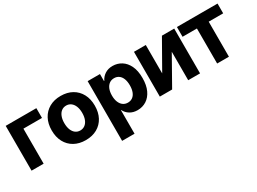

<svg xmlns="http://www.w3.org/2000/svg" viewBox="-38 -1168 2683 2001"><g transform="rotate(-30 1303.5 -168.0)"><path d="M406.2 -539.1V-421.5H182.6V0H37.3V-539.1Z M688 7.8Q609.4 7.8 551 -25Q492.6 -57.7 460.6 -117.4Q428.6 -177.1 428.6 -257.4Q428.6 -338.2 460.6 -397.8Q492.6 -457.4 551 -490.4Q609.4 -523.4 688 -523.4Q767.1 -523.4 825.2 -490.4Q883.4 -457.4 915.4 -397.8Q947.4 -338.2 947.4 -257.4Q947.4 -177.1 915.5 -117.4Q883.6 -57.7 825.3 -25Q767.1 7.8 688 7.8ZM688 -108.4Q719.9 -108.4 744.3 -126.3Q768.7 -144.1 782.2 -177.6Q795.8 -211.1 795.8 -257.4Q795.8 -304.1 782.2 -337.6Q768.7 -371.2 744.4 -389.4Q720.1 -407.6 688 -407.6Q655.6 -407.6 631.3 -389.6Q607.1 -371.5 593.7 -337.9Q580.2 -304.4 580.2 -257.4Q580.4 -211.1 593.8 -177.6Q607.3 -144.1 631.5 -126.3Q655.8 -108.4 688 -108.4Z M1009.9 203.1V-515.6H1158.1V-431.6H1161.8Q1182.3 -473.9 1220.9 -498.7Q1259.5 -523.4 1312.4 -523.4Q1369.8 -523.4 1417.4 -493.9Q1465 -464.5 1493.4 -405.6Q1521.8 -346.8 1521.8 -258.4Q1521.8 -172.4 1494.1 -113.1Q1466.5 -53.9 1418.9 -23.3Q1371.3 7.2 1311.2 7.2Q1259.2 7.2 1220.3 -16.7Q1181.4 -40.5 1161.8 -80.9H1159.3V203.1ZM1154 -258.4Q1154 -213.5 1167.3 -180.4Q1180.7 -147.3 1205.1 -129.4Q1229.6 -111.5 1262.8 -111.5Q1295.4 -111.5 1319.3 -128.6Q1343.3 -145.7 1356.3 -178.5Q1369.4 -211.2 1369.4 -258.4Q1369.4 -305.5 1356.3 -338.2Q1343.3 -371 1319.3 -388Q1295.4 -405.1 1262.8 -405.1Q1229.6 -405.1 1205.1 -387.3Q1180.7 -369.4 1167.3 -336.6Q1154 -303.8 1154 -258.4Z M1723.1 -197.1 1917.3 -539.1H2065.1V0H1922.4V-342.6L1729 0H1580.8V-539.1H1723.1Z M2097.8 -421.5V-539.1H2586.6V-421.5H2412.4V0H2270.6V-421.5Z"/></g></svg>

Font: Inter Display V
Style: Regular
Weight: 400
Designer: Rasmus Andersson
Foundry: rsms
Version: Version 3.015;git-src